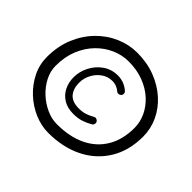

<svg xmlns="http://www.w3.org/2000/svg" viewBox="-160 -917 1148 1148"><g transform="rotate(45 413.5 -343.0)"><path d="M516.6 -454.6Q510.3 -447.8 500.5 -447Q490.7 -446.3 483.9 -452.6Q456.1 -476.6 420.4 -476.6Q382.8 -476.6 352.3 -455.3Q321.8 -434.1 304 -400.1Q286.1 -366.2 286.1 -327.6Q286.1 -278.3 311.8 -248Q337.4 -217.8 393.6 -217.8Q423.8 -217.8 447.5 -225.6Q471.2 -233.4 492.7 -246.1Q501 -251.5 510.3 -248.8Q519.5 -246.1 524.4 -238.3Q529.3 -230.5 527.1 -220.9Q524.9 -211.4 516.6 -206.5Q491.7 -191.4 461.4 -181.4Q431.2 -171.4 393.6 -171.4Q342.8 -171.4 308.6 -192.9Q274.4 -214.4 257.1 -249.8Q239.7 -285.2 239.7 -327.6Q239.7 -376.5 262.7 -421.1Q285.6 -465.8 326.4 -494.4Q367.2 -522.9 420.4 -522.9Q447.8 -522.9 471.7 -513.4Q495.6 -503.9 514.2 -487.3Q521.5 -481 522.2 -471.2Q522.9 -461.4 516.6 -454.6ZM41 -300.8Q41 -391.6 71.5 -465.1Q102.1 -538.6 153.8 -591.6Q205.6 -644.5 271 -672.9Q336.4 -701.2 405.8 -701.2Q488.8 -701.2 558.1 -674.6Q627.4 -647.9 678.5 -602.1Q729.5 -556.2 757.3 -496.6Q785.2 -437 785.2 -371.1Q785.2 -252 731.9 -165.3Q678.7 -78.6 584.7 -32Q490.7 14.6 367.2 14.6Q308.1 14.6 250 -10.3Q191.9 -35.2 144.8 -79.1Q97.7 -123 69.3 -179.9Q41 -236.8 41 -300.8ZM115.2 -300.8Q115.2 -254.4 137.5 -211.2Q159.7 -168 196.5 -133.5Q233.4 -99.1 278.1 -78.9Q322.8 -58.6 367.2 -58.6Q475.1 -58.6 552.2 -95.9Q629.4 -133.3 670.7 -203.4Q711.9 -273.4 711.9 -371.1Q711.9 -419.4 690.7 -465.3Q669.4 -511.2 629.4 -547.9Q589.4 -584.5 532.7 -606.2Q476.1 -627.9 405.8 -627.9Q352.1 -627.9 300.3 -605.5Q248.5 -583 206.8 -540.5Q165 -498 140.1 -437.5Q115.2 -377 115.2 -300.8Z"/></g></svg>

Font: Mikhak-FD Regular
Style: FD-Regular
Weight: 400
Designer: Amin Abedi
Version: Version 3.2